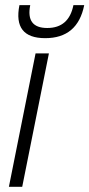

<svg xmlns="http://www.w3.org/2000/svg" viewBox="-20 -718 344 738"><path d="M168 -512.7 65.4 0H14.2L116.7 -512.7ZM54.7 -698.2H96.2Q78.6 -610.4 161.6 -610.4Q244.6 -610.4 262.2 -698.2H303.7Q278.3 -571.3 153.8 -571.3Q29.3 -571.3 54.7 -698.2Z"/></svg>

Font: Sansation Light
Style: Light Italic
Weight: 300
Designer: Bernd Montag
Version: Version 1.301